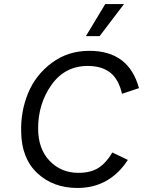

<svg xmlns="http://www.w3.org/2000/svg" viewBox="-20 -922 715 952"><path d="M502 -902H595L474 -743H406ZM364 10Q244 10 165.5 -63Q87 -136 85 -267Q82 -370 119.5 -460.5Q157 -551 237 -610.5Q317 -670 423 -670Q619 -670 669 -485L585 -457Q568 -530 526 -562.5Q484 -595 415 -595Q302 -595 235.5 -501.5Q169 -408 169 -285Q169 -184 226 -124.5Q283 -65 369 -65Q431 -65 469.5 -90.5Q508 -116 537 -166L614 -129Q523 10 364 10Z"/></svg>

Font: Elaine Sans
Style: Italic
Weight: 400
Italic angle: -13°
Designer: Wei Huang
Foundry: Wei Huang
Version: Version 2.001;December 24, 2019;FontCreator 12.0.0.2547 64-b